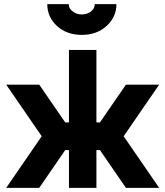

<svg xmlns="http://www.w3.org/2000/svg" viewBox="-20 -910 801 930"><path d="M10 -500 182 -250 10 0H170L342 -250L170 -500ZM751 -500H590L418 -250L590 0H751L579 -250ZM314 -668V-317H195V-183H314V0H447V-183H566V-317H447V-668ZM209 -890Q209 -828 256 -784Q304 -741 376 -741Q449 -741 496 -784Q544 -828 544 -890H439Q439 -869 421 -855Q402 -840 376 -840Q350 -840 332 -855Q313 -869 313 -890Z"/></svg>

Font: Unageo
Style: Bold
Weight: 700
Designer: Richard Sepsi
Foundry: Richard Sepsi
Version: Version 2.000